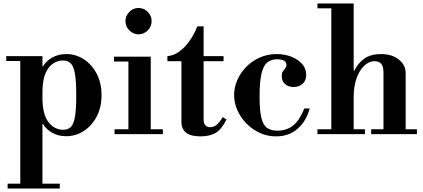

<svg xmlns="http://www.w3.org/2000/svg" viewBox="-20 -774 2443 1108"><path d="M362 12Q316 12 281 -8Q246 -28 229 -58H205L225 -210Q225 -114 259.5 -69.5Q294 -25 345 -25Q372 -25 388.5 -41Q405 -57 412.5 -100Q420 -143 420 -223Q420 -305 412.5 -348.5Q405 -392 388 -408.5Q371 -425 344 -425Q293 -425 259 -380.5Q225 -336 225 -240L205 -392H229Q246 -422 281.5 -442Q317 -462 363 -462Q417 -462 463 -432.5Q509 -403 537.5 -349.5Q566 -296 566 -225Q566 -154 537.5 -100.5Q509 -47 462.5 -17.5Q416 12 362 12ZM24 314V286H325V314ZM97 299V-434H225V299ZM16 -422V-450H225V-422Z M721 -15V-431H850V-15ZM641 0V-28H920V0ZM638 -419V-447H850V-419ZM779 -576Q749 -576 726.5 -598.5Q704 -621 704 -652Q704 -683 726.5 -705.5Q749 -728 779 -728Q810 -728 832.5 -705.5Q855 -683 855 -652Q855 -621 832.5 -598.5Q810 -576 779 -576Z M1138 13Q1080 13 1053.5 -8.5Q1027 -30 1027 -71V-421H946V-450Q983 -453 1015.5 -477Q1048 -501 1074.5 -539Q1101 -577 1119 -622H1155V-450H1270V-421H1155V-85Q1155 -40 1193 -40Q1213 -40 1229.5 -53Q1246 -66 1265 -98L1287 -85Q1261 -30 1226.5 -8.5Q1192 13 1138 13Z M1573 13Q1523 13 1479.5 -7Q1436 -27 1402.5 -61Q1369 -95 1350 -137.5Q1331 -180 1331 -226Q1331 -270 1349.5 -312Q1368 -354 1401 -388Q1434 -422 1479 -442Q1524 -462 1577 -462Q1623 -462 1662 -446.5Q1701 -431 1724 -404.5Q1747 -378 1747 -342Q1747 -309 1726.5 -290.5Q1706 -272 1674 -272Q1645 -272 1625.5 -288.5Q1606 -305 1606 -334Q1606 -353 1613 -363Q1620 -373 1626.5 -380.5Q1633 -388 1633 -400Q1633 -416 1619 -424Q1605 -432 1579 -432Q1547 -432 1524 -415Q1501 -398 1489.5 -351.5Q1478 -305 1478 -215Q1478 -138 1488 -95.5Q1498 -53 1520.5 -36.5Q1543 -20 1580 -20Q1635 -20 1672 -50Q1709 -80 1736 -148H1767Q1748 -76 1698 -31.5Q1648 13 1573 13Z M2193 -15V-356Q2193 -392 2179.5 -406.5Q2166 -421 2142 -421Q2109 -421 2081 -394Q2053 -367 2037 -320.5Q2021 -274 2021 -215L2001 -367H2025Q2046 -410 2083 -436Q2120 -462 2178 -462Q2242 -462 2281.5 -430.5Q2321 -399 2321 -353V-15ZM1812 0V-28H2086V0ZM2122 0V-28H2386V0ZM1892 -15V-738H2021V-15ZM1812 -726V-754H2021V-726Z"/></svg>

Font: Libre Bodoni SemiBold
Style: Regular
Weight: 600
Designer: Pablo Impallari, Rodrigo Fuenzalida
Foundry: Impallari Type
Version: Version 2.005;gftools[0.9.23]